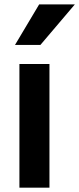

<svg xmlns="http://www.w3.org/2000/svg" viewBox="-20 -873 368 893"><path d="M70.3 0V-575.2H210V0ZM49.8 -664.1 162.1 -852.5H328.1L168 -664.1Z"/></svg>

Font: Gothic A1 ExtraBold
Style: Regular
Weight: 800
Designer: HanYang I&C Co.,Ltd.
Foundry: HanYang I&C Co.,Ltd.
Version: Version 2.50